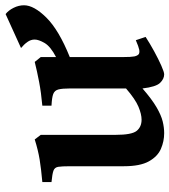

<svg xmlns="http://www.w3.org/2000/svg" viewBox="22 -640 632 717"><g transform="rotate(-90 338.5 -282.0)"><path d="M199.2 14.6Q168.9 14.6 140.6 2.4Q112.3 -9.8 94 -42.5Q75.7 -75.2 75.7 -136.2V-336.4Q75.7 -367.7 73.5 -381.1Q71.3 -394.5 59.1 -398.9Q46.9 -403.3 16.6 -406.2V-440.4Q65.4 -444.8 100.3 -450.4Q135.3 -456.1 175.8 -468.8L192.9 -446.3V-167Q192.9 -106.4 207.8 -88.1Q222.7 -69.8 249.5 -69.8Q270 -69.8 298.1 -81.5Q326.2 -93.3 366.2 -127.9V-336.4Q366.2 -365.7 362.5 -380.1Q358.9 -394.5 345.5 -399.7Q332 -404.8 301.8 -406.2V-440.4Q350.6 -444.8 390.4 -452.4Q430.2 -460 465.3 -468.8L483.4 -446.3V-389.2Q522.9 -409.7 535.9 -431.9Q548.8 -454.1 548.8 -469.2Q548.8 -483.4 539.8 -496.1Q530.8 -508.8 517.1 -520L644 -577.6Q657.7 -566.9 667.2 -547.9Q676.8 -528.8 676.8 -508.8Q676.8 -471.7 630.4 -425Q584 -378.4 483.4 -337.9V-138.7Q483.4 -108.9 485.8 -96.9Q488.3 -85 494.6 -80.1Q500.5 -76.7 511 -78.6Q521.5 -80.6 546.4 -91.3L558.6 -54.7Q534.7 -39.1 505.1 -22.9Q475.6 -6.8 451.4 3.9Q427.2 14.6 418.9 14.6Q401.9 14.6 387 -0.7Q372.1 -16.1 366.2 -66.4Q325.7 -31.2 295.9 -13.9Q266.1 3.4 243.2 9Q220.2 14.6 199.2 14.6Z"/></g></svg>

Font: David Libre
Style: Bold
Weight: 700
Designer: Ismar David, J. Victor Gaultney, Annie Olsen and Meir Sadan
Foundry: Monotype Imaging Inc. & SIL International
Version: Version 1.100; ttfautohint (v1.8.4.7-5d5b)